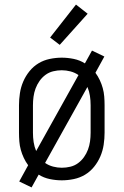

<svg xmlns="http://www.w3.org/2000/svg" viewBox="-20 -780 540 839"><path d="M118 39 64 13 103 -58Q92 -73 84 -90Q76 -107 71 -125Q66 -143 64.5 -162Q63 -181 63 -200V-320Q63 -346 67 -372.5Q71 -399 81.5 -423.5Q92 -448 109 -469Q126 -490 148.5 -503.5Q171 -517 197.5 -522.5Q224 -528 250 -528Q276 -528 302.5 -522.5Q329 -517 351 -503L382 -559L436 -533L397 -462Q408 -447 416 -430Q424 -413 429 -395Q434 -377 435.5 -358Q437 -339 437 -320V-200Q437 -174 433 -147.5Q429 -121 418.5 -96.5Q408 -72 391 -51Q374 -30 351.5 -16.5Q329 -3 302.5 2.5Q276 8 250 8Q224 8 197.5 2.5Q171 -3 149 -17ZM138 -120 323 -452Q307 -463 288 -468Q269 -473 250 -473Q231 -473 212.5 -468.5Q194 -464 179 -453Q164 -442 153 -426.5Q142 -411 135.5 -393.5Q129 -376 126.5 -357.5Q124 -339 124 -320V-200Q124 -179 127 -159Q130 -139 138 -120ZM250 -47Q269 -47 287.5 -51.5Q306 -56 321 -67Q336 -78 347 -93.5Q358 -109 364.5 -126.5Q371 -144 373.5 -162.5Q376 -181 376 -200V-320Q376 -341 373 -361Q370 -381 362 -400L177 -68Q193 -57 212 -52Q231 -47 250 -47ZM241 -584 199 -616 312 -760 363 -720Z"/></svg>

Font: Iosevka Curly Slab Light
Style: Regular
Weight: 300
Monospace: yes
Designer: Belleve Invis
Foundry: Belleve Invis
Version: Version 22.1.2; ttfautohint (v1.8.4)